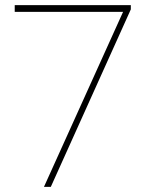

<svg xmlns="http://www.w3.org/2000/svg" viewBox="-20 -731 587 751"><path d="M491.7 -710.9V-694.3L178.7 0H151.9L461.4 -684.6H37.6V-710.9Z"/></svg>

Font: Vazirmatn UI Thin
Style: Regular
Weight: 100
Designer: Saber Rastikerdar
Foundry: Saber Rastikerdar
Version: Version 33.003